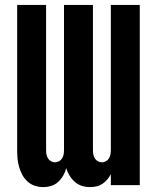

<svg xmlns="http://www.w3.org/2000/svg" viewBox="-20 -755 640 783"><path d="M156 8Q139 8 122 2.5Q105 -3 92 -15Q79 -27 71 -42Q63 -57 58 -74Q53 -91 51.5 -108Q50 -125 50 -143V-735H168V-143Q168 -134 169.5 -125.5Q171 -117 175.5 -109.5Q180 -102 188 -97.5Q196 -93 204 -93Q213 -93 221 -97.5Q229 -102 233.5 -109.5Q238 -117 239.5 -125.5Q241 -134 241 -143V-735H359V-143Q359 -134 360.5 -125.5Q362 -117 366.5 -109.5Q371 -102 379 -97.5Q387 -93 396 -93Q404 -93 412 -97.5Q420 -102 424.5 -109.5Q429 -117 430.5 -125.5Q432 -134 432 -143V-735H550V0H432V-45Q426 -33 417.5 -23Q409 -13 398 -5.5Q387 2 374 5Q361 8 347 8Q347 8 347 8Q347 8 347 8Q330 8 314 3Q298 -2 285.5 -13Q273 -24 264 -38.5Q255 -53 250 -69Q246 -53 237.5 -38.5Q229 -24 217 -13Q205 -2 189 3Q173 8 156 8Z"/></svg>

Font: Iosevka Custom Extended
Style: Bold
Weight: 700
Width: 7
Monospace: yes
Designer: Belleve Invis
Foundry: Belleve Invis
Version: Version 11.2.4; ttfautohint (v1.8.4)